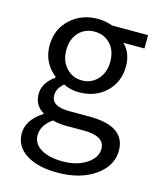

<svg xmlns="http://www.w3.org/2000/svg" viewBox="-119 -641 802 974"><g transform="rotate(15 281.5 -153.5)"><path d="M113 212Q50 173 50 104Q50 33 131 -19V-23Q81 -52 81 -112Q81 -169 142 -213V-217Q71 -274 71 -363Q71 -450 132 -505Q190 -557 275 -557Q313 -557 351 -543H540V-473H429Q473 -431 473 -361Q473 -276 415 -223Q360 -172 275 -172Q232 -172 194 -191Q159 -161 159 -126Q159 -67 254 -67H360Q549 -67 549 62Q549 140 475 194Q397 250 275 250Q173 250 113 212ZM356 -269Q390 -305 390 -363Q390 -421 357 -456Q324 -490 275 -490Q225 -490 193 -457Q159 -421 159 -363Q159 -305 193 -269Q226 -234 275 -234Q323 -234 356 -269ZM414 153Q461 121 461 76Q461 9 350 9H256Q222 9 186 0Q130 40 130 92Q130 136 172 162Q214 188 288 188Q363 188 414 153Z"/></g></svg>

Font: 思源黑体R
Style: Regular
Weight: 400
Designer: Ryoko NISHIZUKA  (kana & ideographs); Paul D. Hunt (Latin, Greek & Cyrillic); Wenlong ZHANG  (bopomofo); Sandoll Communi
Foundry: Adobe Systems Incorporated
Version: Version 1.00 June 24, 2014, initial release